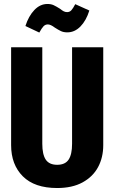

<svg xmlns="http://www.w3.org/2000/svg" viewBox="-20 -931 576 967"><path d="M500 -200Q500 -138 474 -89.5Q448 -41 396 -12.5Q344 16 268 16Q154 16 95 -43Q36 -102 36 -200V-693H193V-207Q193 -153 210.5 -127Q228 -101 268 -101Q308 -101 325.5 -127Q343 -153 343 -207V-693H500ZM256 -792Q235 -808 221 -808Q208 -808 199 -798.5Q190 -789 178 -767L108 -800Q124 -850 153 -880.5Q182 -911 219 -911Q237 -911 250 -905Q263 -899 282 -887Q293 -878 301 -874Q309 -870 318 -870Q331 -870 339.5 -879.5Q348 -889 359 -910L430 -878Q414 -827 385 -797.5Q356 -768 319 -768Q300 -768 286.5 -774.5Q273 -781 256 -792Z"/></svg>

Font: Fira Sans Extra Condensed
Style: Bold
Weight: 700
Width: 1
Designer: Carrois Corporate & Edenspiekermann AG
Foundry: Carrois Corporate GbR & Edenspiekermann AG
Version: Version 4.203